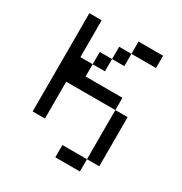

<svg xmlns="http://www.w3.org/2000/svg" viewBox="-150 -610 800 846"><g transform="rotate(30 250.0 -187.5)"><path d="M437.5 -437.5V-500H312.5V-437.5H250V-375H187.5V-312.5H125V-500H62.5Q62.5 -500 62.5 0H125V-187.5H375Q375 -187.5 375 62.5H250V125H375V62.5H437.5Q437.5 62.5 437.5 -187.5H375V-250H187.5V-312.5H250V-375H312.5V-437.5Z"/></g></svg>

Font: BFUnifontExMono
Style: Regular
Weight: 500
Version: Version 15.0.06